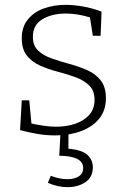

<svg xmlns="http://www.w3.org/2000/svg" viewBox="-20 -552 522 794"><path d="M116 -400Q116 -363 138 -342.5Q160 -322 194.5 -310Q229 -298 267.5 -287.5Q306 -277 340.5 -262Q375 -247 396.5 -219.5Q418 -192 418 -146Q418 -95 390 -61Q362 -27 314.5 -9.5Q267 8 209 8Q172 8 136 2Q100 -4 63 -14L70 -137H101L110 -41Q134 -36 161 -32Q188 -28 212 -28Q256 -28 292 -40.5Q328 -53 349.5 -77.5Q371 -102 371 -139Q371 -177 349 -198.5Q327 -220 293 -232.5Q259 -245 220.5 -255Q182 -265 147.5 -280Q113 -295 91.5 -321.5Q70 -348 70 -394Q70 -441 95.5 -472Q121 -503 162.5 -517.5Q204 -532 252 -532Q283 -532 321.5 -525.5Q360 -519 400 -504L396 -404H364L352 -480Q300 -496 252 -496Q195 -496 155.5 -472.5Q116 -449 116 -400ZM259 222Q240 222 219 217.5Q198 213 178 204L190 175Q226 189 259 189Q287 189 305.5 177.5Q324 166 324 143Q324 93 225 92L230 0H263V63Q320 68 342 89Q364 110 364 139Q364 181 333 201.5Q302 222 259 222Z"/></svg>

Font: Bitter Light
Style: Regular
Weight: 300
Designer: Sol Matas, and Bitter project Authors
Foundry: Sol Matas
Version: Version 2.001